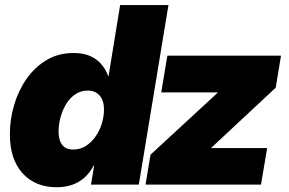

<svg xmlns="http://www.w3.org/2000/svg" viewBox="-20 -748 1170 778"><path d="M210 10.7Q122.6 10.7 71.3 -46.1Q20 -103 20 -203.6Q20 -264.6 37.4 -323.2Q54.7 -381.8 88.1 -429.2Q121.6 -476.6 169.2 -504.9Q216.8 -533.2 277.8 -533.2Q315.4 -533.2 342.8 -522Q370.1 -510.7 388.9 -489.7Q407.7 -468.8 418.5 -439.9H419.9L466.8 -727.5H662.6L542.5 0H348.6L361.8 -78.6H360.4Q344.2 -47.4 321.5 -27.6Q298.8 -7.8 270.5 1.5Q242.2 10.7 210 10.7ZM276.4 -142.1Q305.2 -142.1 328.1 -156.7Q351.1 -171.4 367.7 -195.6Q384.3 -219.7 392.8 -248Q401.4 -276.4 401.4 -304.2Q401.4 -340.3 383.8 -360.6Q366.2 -380.9 335.9 -380.9Q306.6 -380.9 284.4 -365.5Q262.2 -350.1 247.3 -325.2Q232.4 -300.3 224.9 -271.2Q217.3 -242.2 217.3 -214.4Q217.3 -180.2 231.9 -161.1Q246.6 -142.1 276.4 -142.1ZM569.8 0 589.8 -121.1 861.8 -372.1V-373.5H633.3L658.2 -522.5H1118.7L1097.2 -392.6L836.4 -149.4L835.9 -147.9H1062.5L1037.6 0Z"/></svg>

Font: Inter 28pt Black
Style: Italic
Weight: 900
Italic angle: -9.3988°
Designer: Rasmus Andersson
Foundry: rsms
Version: Version 4.001;git-66647c0bb